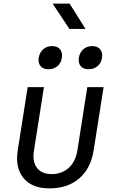

<svg xmlns="http://www.w3.org/2000/svg" viewBox="-20 -1032 640 1062"><path d="M253 10Q158 10 110.5 -46.5Q63 -103 78 -200L133 -550H223L168 -200Q158 -138 184.5 -103.5Q211 -69 266 -69Q322 -69 360 -103.5Q398 -138 408 -200L463 -550H553L498 -200Q482 -100 418 -45Q354 10 253 10ZM470 -649Q441 -649 426.5 -666Q412 -683 416 -712Q421 -742 441 -759.5Q461 -777 490 -777Q519 -777 534 -759.5Q549 -742 544 -712Q540 -683 519.5 -666Q499 -649 470 -649ZM248 -649Q219 -649 204.5 -666Q190 -683 194 -712Q199 -742 219 -759.5Q239 -777 268 -777Q297 -777 312 -759.5Q327 -742 322 -712Q318 -683 297.5 -666Q277 -649 248 -649ZM364 -872 271 -1012H365L453 -872Z"/></svg>

Font: JetBrains Mono NL
Style: Italic
Weight: 400
Italic angle: -9°
Monospace: yes
Designer: Philipp Nurullin, Konstantin Bulenkov
Foundry: JetBrains
Version: Version 2.305; ttfautohint (v1.8.4.7-5d5b)